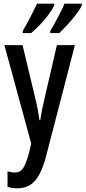

<svg xmlns="http://www.w3.org/2000/svg" viewBox="-20 -786 466 1046"><path d="M4 -540H103L173 -247Q180 -219 185.5 -189.5Q191 -160 195 -131H199Q203 -156 208.5 -185Q214 -214 222 -247L290 -540H388L229 73Q205 161 169 200.5Q133 240 74 240Q61 240 48 238Q35 236 21 232V147Q31 150 41 152Q51 154 60 154Q89 154 104.5 132.5Q120 111 136 54L150 -4ZM426 -757Q416 -735 394 -706.5Q372 -678 347 -651Q322 -624 303 -606H254V-618Q269 -642 284.5 -671Q300 -700 313 -725.5Q326 -751 331 -766H426ZM276 -757Q265 -734 245 -707Q225 -680 200 -653.5Q175 -627 150 -606H104V-618Q127 -656 149 -699.5Q171 -743 182 -766H276Z"/></svg>

Font: Noto Sans ExtraCondensed Medium
Style: Regular
Weight: 500
Width: 2
Designer: Monotype Design Team
Foundry: Monotype Imaging Inc.
Version: Version 2.013; ttfautohint (v1.8.4.7-5d5b)